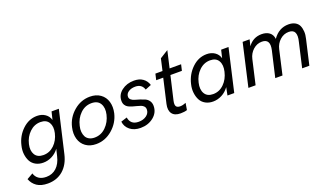

<svg xmlns="http://www.w3.org/2000/svg" viewBox="-99 -1261 3555 2070"><g transform="rotate(-20 1678.5 -226.0)"><path d="M172.4 229.5Q95.2 229.5 48.1 197.3Q1 165 -19.5 109.9L50.8 69.8Q61 108.9 94.2 132.8Q127.4 156.7 181.2 156.7Q250 156.7 297.9 112.5Q345.7 68.4 364.7 -13.2L383.8 -92.3Q350.6 -46.9 302.7 -22.7Q254.9 1.5 203.6 1.5Q153.8 1.5 116.7 -19Q79.6 -39.6 60.5 -74.7Q41.5 -109.9 35.9 -156.5Q30.3 -203.1 43.5 -255.4Q66.4 -356 140.1 -426Q213.9 -496.1 308.1 -496.1Q361.3 -496.1 400.1 -469.7Q439 -443.4 451.7 -397.5L473.6 -487.8H557.1L445.8 -6.8Q419.9 105.5 348.6 167.5Q277.3 229.5 172.4 229.5ZM231.9 -75.2Q303.2 -75.2 356 -126Q408.7 -176.8 426.8 -255.4Q443.4 -327.1 415.8 -374Q388.2 -420.9 320.8 -420.9Q249.5 -420.9 195.6 -369.1Q141.6 -317.4 124 -240.2Q107.4 -168.5 135.7 -121.8Q164.1 -75.2 231.9 -75.2Z M807.6 8.3Q736.8 8.3 688.5 -26.9Q640.1 -62 623.3 -121.6Q606.4 -181.2 623 -252.4Q646.5 -355.5 728.8 -425.8Q811 -496.1 915 -496.1Q985.8 -496.1 1034.4 -461.4Q1083 -426.8 1100.3 -367.7Q1117.7 -308.6 1101.6 -237.3Q1077.1 -134.3 994.4 -63Q911.6 8.3 807.6 8.3ZM815.4 -63.5Q889.6 -63.5 944.8 -117.7Q1000 -171.9 1018.6 -252.4Q1035.6 -326.2 1007.1 -375.2Q978.5 -424.3 907.2 -424.3Q833 -424.3 778.3 -371.1Q723.6 -317.9 705.6 -237.3Q696.3 -201.7 699.5 -170.2Q702.6 -138.7 715.1 -115Q727.5 -91.3 753.4 -77.4Q779.3 -63.5 815.4 -63.5Z M1317.4 8.3Q1243.2 8.3 1196.3 -29.5Q1149.4 -67.4 1142.6 -126.5L1212.9 -148.9Q1218.3 -108.9 1244.4 -85Q1270.5 -61 1320.3 -61Q1373.5 -61 1409.9 -87.9Q1446.3 -114.7 1446.3 -157.2Q1446.3 -178.2 1433.8 -192.4Q1421.4 -206.5 1401.4 -214.1Q1381.3 -221.7 1357.4 -227.3Q1333.5 -232.9 1309.3 -240.2Q1285.2 -247.6 1265.1 -257.8Q1245.1 -268.1 1232.7 -288.1Q1220.2 -308.1 1220.2 -336.4Q1220.2 -406.2 1278.8 -451.2Q1337.4 -496.1 1420.4 -496.1Q1481.4 -496.1 1521.5 -467.8Q1561.5 -439.5 1577.1 -389.6L1508.3 -361.8Q1486.8 -430.2 1411.6 -430.2Q1364.7 -430.2 1333.3 -408.9Q1301.8 -387.7 1301.8 -353.5Q1301.8 -333 1318.6 -318.8Q1335.4 -304.7 1360.6 -298.1Q1385.7 -291.5 1415 -282Q1444.3 -272.5 1469.5 -261.2Q1494.6 -250 1511.5 -226.1Q1528.3 -202.1 1528.3 -168Q1528.3 -91.8 1466.6 -41.7Q1404.8 8.3 1317.4 8.3Z M1774.9 8.3Q1707 8.3 1678.5 -31Q1649.9 -70.3 1665.5 -139.2L1729.5 -418H1648.9L1665 -487.8H1746.6L1777.3 -622.6L1872.6 -682.1L1828.1 -487.8H1960L1943.8 -418H1812L1749 -146.5Q1739.3 -102.1 1751.2 -83.5Q1763.2 -64.9 1796.9 -64.9Q1827.1 -64.9 1863.3 -80.1L1850.1 -2Q1820.3 8.3 1774.9 8.3Z M2148.4 8.3Q2099.1 8.3 2062 -12.5Q2024.9 -33.2 2005.9 -68.6Q1986.8 -104 1981 -151.4Q1975.1 -198.7 1988.3 -252Q2012.7 -355 2086.4 -425.5Q2160.2 -496.1 2254.9 -496.1Q2308.1 -496.1 2346.7 -469.7Q2385.3 -443.4 2397.9 -397.5L2419.4 -487.8H2503.9L2392.1 0H2314.5L2332.5 -89.8Q2298.8 -42.5 2250 -17.1Q2201.2 8.3 2148.4 8.3ZM2176.3 -66.9Q2247.6 -66.9 2300.5 -118.9Q2353.5 -170.9 2372.1 -252Q2389.6 -326.2 2362.3 -373.5Q2335 -420.9 2267.1 -420.9Q2195.8 -420.9 2141.6 -368.7Q2087.4 -316.4 2069.8 -236.8Q2052.2 -162.6 2080.3 -114.7Q2108.4 -66.9 2176.3 -66.9Z M2554.7 0 2666 -487.8H2746.1L2728.5 -414.6Q2786.1 -496.1 2885.7 -496.1Q2939 -496.1 2973.4 -470.5Q3007.8 -444.8 3013.2 -395.5Q3082.5 -496.1 3193.4 -496.1Q3237.3 -496.1 3267.8 -479.5Q3298.3 -462.9 3311.8 -434.3Q3325.2 -405.8 3327.9 -366.9Q3330.6 -328.1 3319.3 -284.2L3253.9 0H3171.4L3235.8 -280.8Q3252.9 -346.2 3237.3 -382.6Q3221.7 -418.9 3168.5 -418.9Q3111.3 -418.9 3067.1 -378.9Q3022.9 -338.9 3009.3 -278.8L2945.8 0H2862.8L2930.7 -293.5Q2959.5 -418.9 2860.8 -418.9Q2803.2 -418.9 2759 -378.9Q2714.8 -338.9 2701.2 -278.8L2637.2 0Z"/></g></svg>

Font: HK Grotesk Medium Legacy Italic
Style: Regular
Weight: 500
Italic angle: -13°
Designer: Alfredo Marco Pradil
Foundry: Hanken Design Co.
Version: Version 2.022;PS 002.022;hotconv 1.0.88;makeotf.lib2.5.64775